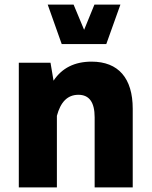

<svg xmlns="http://www.w3.org/2000/svg" viewBox="-20 -817 662 837"><path d="M228 -312C243.7 -371.1 273.4 -403.8 321.8 -403.8C369.1 -403.8 392.6 -371.1 392.6 -305.7V0H558.6V-342.8C558.6 -476.1 496.1 -548.3 379.4 -548.3C305.2 -548.3 250 -520.5 213.4 -465.3L200.2 -543.5H62V0H228ZM249 -625H443.4L504.9 -796.9H391.6L346.7 -687L300.8 -796.9H188Z"/></svg>

Font: Estedad ExtraBold
Style: Regular
Weight: 800
Designer: Amin Abedi
Version: Version 7.3